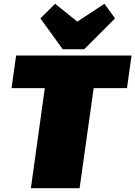

<svg xmlns="http://www.w3.org/2000/svg" viewBox="-20 -993 714 1013"><path d="M674 -700 650 -528H350L488 -626L400 0H143L230 -626L340 -528H41L65 -700ZM587 -896 424 -733H311L193 -896L271 -973L456 -824H304L531 -973Z"/></svg>

Font: Pathway Extreme 28pt Black
Style: Italic
Weight: 900
Italic angle: -8°
Designer: Eduardo Rodriguez Tunni
Foundry: Eduardo Rodriguez Tunni
Version: Version 1.001;gftools[0.9.26]